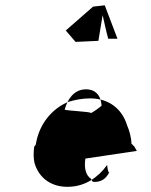

<svg xmlns="http://www.w3.org/2000/svg" viewBox="-20 -759 571 724"><path d="M384 -137C384 -137 386 -108 392 -109C379 -84 361 -72 333 -73C328 -74 325 -79 323 -85C305 -97 296 -122 302 -161L496 -190C493 -196 488 -203 485 -209C482 -208 479 -217 476 -216C475 -242 468 -266 459 -287C440 -349 390 -388 320 -388C292 -388 264 -383 238 -375C177 -350 127 -292 115 -214C113 -211 111 -208 109 -206C106 -184 106 -163 110 -145C126 -88 175 -50 246 -55C300 -58 349 -88 384 -137ZM363 -362C369 -362 320 -328 322 -333C324 -338 220 -342 224 -346C235 -386 259 -420 300 -422C338 -424 360 -401 363 -362ZM423 -613 375 -739 331 -734 228 -644 265 -601 351 -605 367 -702C374 -672 380 -642 388 -613Z"/></svg>

Font: Ugly Stick
Style: It
Weight: 400
Designer: Stig
Foundry: Cannot Into Space Fonts
Version: Version 0.99